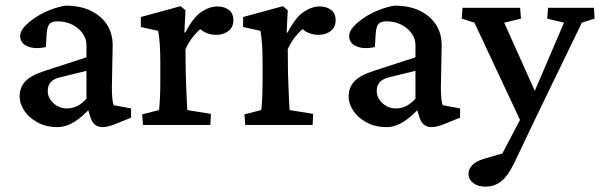

<svg xmlns="http://www.w3.org/2000/svg" viewBox="-20 -451 2166 693"><path d="M187.5 7.8Q146.5 7.8 115.2 -9.3Q84 -26.4 67.4 -51.8Q50.8 -77.1 50.8 -102.5Q50.8 -135.7 71.8 -157.7Q92.8 -179.7 141.6 -195.3L292 -244.1V-289.1Q292 -311.5 277.8 -331.1Q263.7 -350.6 240.2 -362.3Q216.8 -374 187.5 -374Q167 -374 158.7 -364.7Q150.4 -355.5 148.4 -328.1L145.5 -281.2Q106.4 -272.5 79.6 -283.7Q52.7 -294.9 52.7 -321.3Q52.7 -337.9 68.8 -355.5Q85 -373 109.9 -389.2Q134.8 -405.3 163.1 -416Q191.4 -426.8 216.8 -430.7Q293 -430.7 339.4 -392.1Q385.7 -353.5 386.7 -290L383.8 -135.7Q383.8 -114.3 385.3 -97.2Q386.7 -80.1 390.6 -71.3L453.1 -59.6V-26.4L400.4 -4.9Q385.7 1 373 4.4Q360.4 7.8 350.6 7.8Q317.4 7.8 306.6 -27.3L293.9 -68.4L310.5 -66.4Q279.3 -30.3 248.5 -11.2Q217.8 7.8 187.5 7.8ZM221.7 -59.6Q241.2 -59.6 258.8 -68.4Q276.4 -77.1 292 -94.7V-195.3L196.3 -171.9Q172.9 -166 162.6 -153.8Q152.3 -141.6 152.3 -122.1Q152.3 -97.7 172.9 -78.6Q193.4 -59.6 221.7 -59.6Z M496.1 0 493.2 -38.1 553.7 -53.7Q554.7 -57.6 555.7 -70.3Q556.6 -83 557.6 -104.5Q558.6 -126 558.6 -155.3V-230.5Q558.6 -262.7 556.6 -291.5Q554.7 -320.3 550.8 -339.8L488.3 -353.5V-389.6L631.8 -428.7L649.4 -414.1L645.5 -334L648.4 -333Q677.7 -388.7 707 -408.2Q736.3 -427.7 764.6 -427.7Q789.1 -427.7 805.7 -415.5Q822.3 -403.3 822.3 -377.9Q822.3 -352.5 804.2 -338.9Q786.1 -325.2 760.7 -325.2Q741.2 -325.2 724.1 -332.5Q707 -339.8 690.4 -356.4L710 -351.6Q694.3 -339.8 678.2 -320.3Q662.1 -300.8 649.4 -273.4L650.4 -186.5Q651.4 -158.2 652.3 -131.3Q653.3 -104.5 654.3 -84Q655.3 -63.5 656.2 -53.7L741.2 -40L739.3 0Z M865.2 0 862.3 -38.1 922.9 -53.7Q923.8 -57.6 924.8 -70.3Q925.8 -83 926.8 -104.5Q927.7 -126 927.7 -155.3V-230.5Q927.7 -262.7 925.8 -291.5Q923.8 -320.3 919.9 -339.8L857.4 -353.5V-389.6L1001 -428.7L1018.6 -414.1L1014.6 -334L1017.6 -333Q1046.9 -388.7 1076.2 -408.2Q1105.5 -427.7 1133.8 -427.7Q1158.2 -427.7 1174.8 -415.5Q1191.4 -403.3 1191.4 -377.9Q1191.4 -352.5 1173.3 -338.9Q1155.3 -325.2 1129.9 -325.2Q1110.4 -325.2 1093.3 -332.5Q1076.2 -339.8 1059.6 -356.4L1079.1 -351.6Q1063.5 -339.8 1047.4 -320.3Q1031.2 -300.8 1018.6 -273.4L1019.5 -186.5Q1020.5 -158.2 1021.5 -131.3Q1022.5 -104.5 1023.4 -84Q1024.4 -63.5 1025.4 -53.7L1110.4 -40L1108.4 0Z M1375 7.8Q1334 7.8 1302.7 -9.3Q1271.5 -26.4 1254.9 -51.8Q1238.3 -77.1 1238.3 -102.5Q1238.3 -135.7 1259.3 -157.7Q1280.3 -179.7 1329.1 -195.3L1479.5 -244.1V-289.1Q1479.5 -311.5 1465.3 -331.1Q1451.2 -350.6 1427.7 -362.3Q1404.3 -374 1375 -374Q1354.5 -374 1346.2 -364.7Q1337.9 -355.5 1335.9 -328.1L1333 -281.2Q1293.9 -272.5 1267.1 -283.7Q1240.2 -294.9 1240.2 -321.3Q1240.2 -337.9 1256.3 -355.5Q1272.5 -373 1297.4 -389.2Q1322.3 -405.3 1350.6 -416Q1378.9 -426.8 1404.3 -430.7Q1480.5 -430.7 1526.9 -392.1Q1573.2 -353.5 1574.2 -290L1571.3 -135.7Q1571.3 -114.3 1572.8 -97.2Q1574.2 -80.1 1578.1 -71.3L1640.6 -59.6V-26.4L1587.9 -4.9Q1573.2 1 1560.5 4.4Q1547.9 7.8 1538.1 7.8Q1504.9 7.8 1494.1 -27.3L1481.4 -68.4L1498 -66.4Q1466.8 -30.3 1436 -11.2Q1405.3 7.8 1375 7.8ZM1409.2 -59.6Q1428.7 -59.6 1446.3 -68.4Q1463.9 -77.1 1479.5 -94.7V-195.3L1383.8 -171.9Q1360.4 -166 1350.1 -153.8Q1339.8 -141.6 1339.8 -122.1Q1339.8 -97.7 1360.4 -78.6Q1380.9 -59.6 1409.2 -59.6Z M1867.2 3.9 1692.4 -369.1 1646.5 -383.8 1649.4 -422.9H1857.4L1860.4 -383.8L1799.8 -369.1L1924.8 -90.8ZM2124 -422.9 2126 -383.8 2080.1 -369.1 1913.1 -24.4 1835.9 137.7Q1812.5 185.5 1788.1 204.1Q1763.7 222.7 1732.4 222.7Q1705.1 222.7 1688 209.5Q1670.9 196.3 1670.9 176.8Q1670.9 159.2 1684.6 145Q1698.2 130.9 1726.6 122.1L1825.2 93.8L1773.4 140.6L1884.8 -71.3L1896.5 -90.8L2015.6 -369.1L1955.1 -383.8L1958 -422.9Z"/></svg>

Font: Crimson Pro ExtraLight Medium
Style: Regular
Weight: 500
Version: Version 1.002